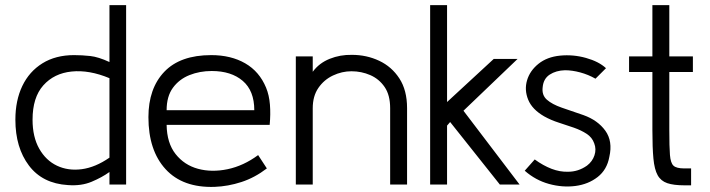

<svg xmlns="http://www.w3.org/2000/svg" viewBox="-20 -720 2768 749"><path d="M245 2Q146 -4 93 -74Q40 -144 40 -253Q40 -328 67 -384.5Q94 -441 145.5 -473Q197 -505 269 -505Q300 -505 332 -501.5Q364 -498 407 -478V-700H472V0H407V-49Q378 -28 337.5 -11Q297 6 245 2ZM407 -105V-415Q328 -448 259.5 -441Q191 -434 149 -387Q107 -340 107 -253Q107 -186 133 -140Q159 -94 202.5 -73.5Q246 -53 299 -60Q352 -67 407 -105Z M1032 -233H630Q631 -162 665 -119Q699 -76 752.5 -61.5Q806 -47 868 -60Q930 -73 987 -115L1021 -63Q974 -27 922 -10Q870 7 817 9Q693 13 626 -60Q559 -133 559 -263Q559 -375 621 -440Q683 -505 804 -505Q881 -505 936.5 -473Q992 -441 1018 -378Q1030 -349 1033 -312Q1036 -275 1032 -233ZM806 -443Q759 -443 719 -427Q679 -411 654.5 -377.5Q630 -344 630 -290H972Q972 -366 927 -404.5Q882 -443 806 -443Z M1568 0H1502V-298Q1502 -349 1480.5 -380.5Q1459 -412 1424.5 -427Q1390 -442 1351 -442Q1314 -442 1279 -425.5Q1244 -409 1222 -377Q1200 -345 1200 -298V0H1134V-500H1200V-440Q1225 -474 1266 -490.5Q1307 -507 1353 -506Q1410 -506 1459 -483Q1508 -460 1538 -414Q1568 -368 1568 -298Z M1658 0V-700H1724V-322L1906 -490H1999L1788 -288L2007 0H1930L1736 -244L1724 -230V0Z M2027 -54 2066 -98Q2099 -74 2131.5 -61.5Q2164 -49 2196 -50Q2216 -50 2234.5 -56Q2253 -62 2270 -74Q2291 -90 2299 -114Q2307 -138 2298 -161Q2290 -184 2268.5 -198Q2247 -212 2218.5 -222Q2190 -232 2160 -241.5Q2130 -251 2103 -266Q2056 -293 2040.5 -331Q2025 -369 2036 -406.5Q2047 -444 2080.5 -471Q2114 -498 2165 -503Q2216 -508 2266 -494Q2316 -480 2344 -454L2303 -413Q2275 -429 2243.5 -437.5Q2212 -446 2184 -446Q2149 -445 2124.5 -429Q2100 -413 2097 -380Q2093 -349 2113.5 -331Q2134 -313 2171.5 -300Q2209 -287 2256 -271Q2312 -251 2341.5 -210Q2371 -169 2357 -108Q2348 -58 2311.5 -29.5Q2275 -1 2224.5 5.5Q2174 12 2121.5 -2.5Q2069 -17 2027 -54Z M2525 -212V-439H2434V-500H2525V-700H2591V-500H2683V-439H2591V-212Q2591 -147 2593.5 -115.5Q2596 -84 2607.5 -73.5Q2619 -63 2649 -63H2676V3H2651Q2608 3 2583 -5.5Q2558 -14 2545.5 -36.5Q2533 -59 2529 -101.5Q2525 -144 2525 -212Z"/></svg>

Font: Kulim Park Light
Style: Regular
Weight: 300
Designer: Noponies / Dale Sattler
Foundry: Noponies
Version: Version 1.000; ttfautohint (v1.8.3)